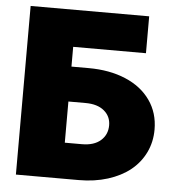

<svg xmlns="http://www.w3.org/2000/svg" viewBox="-52 -776 760 825"><g transform="rotate(5 328.0 -363.5)"><path d="M46.9 0V-727.3H558.2V-568.2H244.3V-483H318.2Q409.1 -483 478.3 -453.7Q547.6 -424.4 585.6 -370.2Q623.6 -316.1 623.6 -244.3Q623.6 -190.7 601.6 -145.2Q579.5 -99.8 539.8 -67.8Q500 -35.9 443 -17.9Q386 0 318.2 0ZM244.3 -154.8H318.2Q370 -154.8 398.8 -180Q427.6 -205.3 427.6 -245.7Q427.6 -284.1 398.8 -308.2Q370 -332.4 318.2 -332.4H244.3Z"/></g></svg>

Font: Karasuma Gothic
Style: Black
Weight: 900
Designer: Rasmus Andersson / Ryoko Nishizuka
Foundry: Genbu
Version: Version 1.00